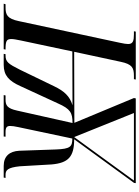

<svg xmlns="http://www.w3.org/2000/svg" viewBox="101 -876 754 1038"><g transform="rotate(90 478.0 -357.0)"><path d="M-21 0H225L227 -10C181 -10 170 -15 170 -41C170 -53 173 -68 178 -93L237 -371L528 -372C478 -357 451 -326 425 -272L336 -88C304 -24 293 -10 259 -10H252L250 0H310C367 0 397 -29 424 -89L518 -293C548 -361 569 -372 624 -372L557 -73C545 -18 528 -10 497 -10H475L473 0H697L698 -10H672C648 -10 640 -17 640 -35C640 -46 642 -59 646 -78L708 -371C752 -371 764 -360 767 -283L774 -84C777 -32 803 0 856 0H919L921 -10H904C879 -10 865 -21 858 -87L848 -259C840 -349 807 -381 712 -381L948 -705L949 -714H491L489 -704L623 -382L239 -381L293 -632C306 -695 326 -704 369 -704H387L389 -714H130L128 -704H145C179 -704 197 -699 197 -673C197 -664 195 -649 190 -627L73 -81C60 -19 39 -10 -1 -10H-18ZM700 -381 570 -704H935Z"/></g></svg>

Font: Noto Serif Display ExtraCondensed Medium
Style: Italic
Weight: 500
Width: 2
Italic angle: -12°
Designer: Monotype Design Team
Foundry: Monotype Imaging Inc.
Version: Version 2.009